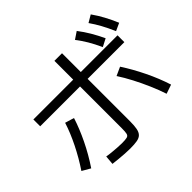

<svg xmlns="http://www.w3.org/2000/svg" viewBox="-197 -1106 1394 1394"><g transform="rotate(-45 500.0 -409.0)"><path d="M405 37Q382 37 351.5 35Q321 33 290.5 30Q260 27 236 24L242 -46Q263 -42 289.5 -39.5Q316 -37 343 -35Q370 -33 390 -33Q426 -33 442.5 -37Q459 -41 463 -58Q467 -75 467 -111V-803H545V-103Q545 -59 539.5 -31Q534 -3 519.5 12Q505 27 477.5 32Q450 37 405 37ZM40 -99Q93 -178 136 -264.5Q179 -351 204 -430L274 -409Q248 -327 204.5 -237Q161 -147 104 -62ZM874 -58Q854 -118 827.5 -179Q801 -240 770.5 -298.5Q740 -357 708 -406L774 -436Q825 -358 870 -265.5Q915 -173 944 -82ZM58 -540V-610H922V-540ZM786 -625Q760 -682 735 -724Q710 -766 680 -805L735 -842Q768 -799 794.5 -754Q821 -709 846 -656ZM936 -639Q911 -696 887.5 -739Q864 -782 836 -822L892 -855Q923 -811 947.5 -765.5Q972 -720 995 -666Z"/></g></svg>

Font: M PLUS 2 Thin
Style: Regular
Weight: 400
Version: Version 1.001